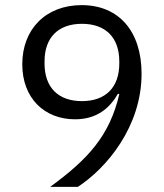

<svg xmlns="http://www.w3.org/2000/svg" viewBox="-20 -730 640 750"><path d="M533 -442C533 -608 444 -710 299 -710C159 -710 67 -616 67 -479C67 -347 153 -264 273 -264C358 -264 408 -307 441 -364L446 -362C408 -200 325 -109 176 0H284C396 -73 533 -235 533 -442ZM300 -335C208 -335 154 -388 154 -482V-490C154 -584 208 -637 300 -637C392 -637 446 -584 446 -490V-482C446 -388 392 -335 300 -335Z"/></svg>

Font: LVC Sans
Style: Regular
Weight: 400
Designer: Mike Abbink, Paul van der Laan, Pieter van Rosmalen
Foundry: Bold Monday
Version: Version 3.0